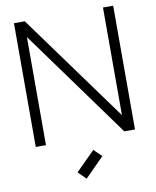

<svg xmlns="http://www.w3.org/2000/svg" viewBox="-104 -831 933 1149"><g transform="rotate(-10 362.5 -256.0)"><path d="M61 0V-752H127L602 -98V-752H664V0H599L123 -657V0ZM328 240 281 193 397 77 444 123Z"/></g></svg>

Font: Milkman
Style: Regular
Weight: 300
Designer: Giulia Boggio / Martin Desinde
Version: Version 1.000